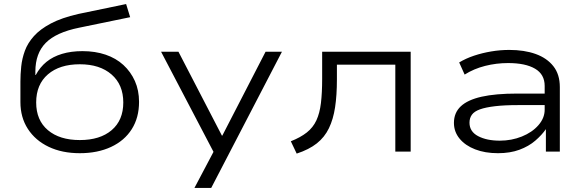

<svg xmlns="http://www.w3.org/2000/svg" viewBox="-20 -750 2909 950"><path d="M375 8Q287 8 221 -23.5Q155 -55 118 -112Q81 -169 81 -245V-346Q81 -382 85 -421Q89 -460 103 -498.5Q117 -537 148 -571.5Q179 -606 232 -634Q285 -662 368 -681L604 -730L624 -665L372 -613Q258 -590 206.5 -538Q155 -486 155 -396V-379H157Q178 -418 210 -444Q242 -470 287 -483.5Q332 -497 388 -497Q451 -497 502.5 -479.5Q554 -462 590.5 -428.5Q627 -395 647.5 -349Q668 -303 668 -246Q668 -168 632 -111Q596 -54 529.5 -23Q463 8 375 8ZM375 -57Q475 -57 532.5 -106Q590 -155 590 -243Q590 -331 532 -381.5Q474 -432 375 -432Q275 -432 217 -382Q159 -332 159 -243Q159 -155 217 -106Q275 -57 375 -57Z M942 180 1054 -32V35L777 -494H863L1078 -79H1080L1294 -494H1375L1025 180Z M1448 10 1419 -51Q1467 -70 1498 -94.5Q1529 -119 1545.5 -154.5Q1562 -190 1568 -240.5Q1574 -291 1574 -360V-494H2012V0H1936V-430H1647V-357Q1647 -279 1638 -219.5Q1629 -160 1607.5 -115.5Q1586 -71 1547.5 -40.5Q1509 -10 1448 10Z M2444 8Q2380 8 2331 -11Q2282 -30 2254 -64Q2226 -98 2226 -142Q2226 -192 2260 -224Q2294 -256 2363 -271.5Q2432 -287 2539 -287H2691V-230H2544Q2476 -230 2429.5 -224.5Q2383 -219 2355 -209Q2327 -199 2315 -182.5Q2303 -166 2303 -143Q2303 -99 2345.5 -76.5Q2388 -54 2453 -54Q2511 -54 2562 -74.5Q2613 -95 2644 -130.5Q2675 -166 2675 -207V-325Q2675 -382 2627.5 -410Q2580 -438 2494 -438Q2436 -438 2380.5 -424Q2325 -410 2279 -381L2252 -441Q2285 -461 2325.5 -474.5Q2366 -488 2410.5 -495.5Q2455 -503 2500 -503Q2574 -503 2630 -483Q2686 -463 2718 -422.5Q2750 -382 2750 -319V0H2681V-110V-111Q2661 -82 2628.5 -54Q2596 -26 2550 -9Q2504 8 2444 8Z"/></svg>

Font: Nunito Sans 7pt Expanded Light
Style: Regular
Weight: 300
Width: 7
Designer: Vernon Adams
Foundry: Vernon Adams
Version: Version 3.101;gftools[0.9.27]